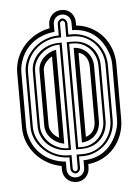

<svg xmlns="http://www.w3.org/2000/svg" viewBox="-53 -792 606 835"><g transform="rotate(-5 249.5 -374.5)"><path d="M464.4 -255.6Q464.4 -219.2 452.6 -187.5Q440.9 -155.8 419.8 -131.3Q398.7 -106.9 369.3 -91.4Q339.8 -75.9 304.7 -72.3V-58.6Q304.7 -46.1 300.5 -35.4Q296.4 -24.7 288.8 -16.6Q281.2 -8.5 270.8 -4Q260.3 0.5 247.6 0.5Q234.9 0.5 224 -3.9Q213.1 -8.3 205.3 -16.2Q197.5 -24.2 193 -34.9Q188.5 -45.7 188.5 -58.6V-74.2Q155.8 -80.3 127.2 -96.4Q98.6 -112.5 77.4 -136.5Q56.2 -160.4 43.8 -190.8Q31.5 -221.2 31.5 -255.6V-494.1Q31.5 -528.6 43.8 -559Q56.2 -589.4 77.4 -613.3Q98.6 -637.2 127.2 -653.3Q155.8 -669.4 188.5 -675.5V-691.2Q188.5 -703.9 193 -714.7Q197.5 -725.6 205.3 -733.5Q213.1 -741.5 224 -745.8Q234.9 -750.2 247.6 -750.2Q260.3 -750.2 270.8 -745.7Q281.2 -741.2 288.8 -733.2Q296.4 -725.1 300.5 -714.4Q304.7 -703.6 304.7 -691.2V-677.5Q339.8 -673.8 369.3 -658.3Q398.7 -642.8 419.8 -618.4Q440.9 -594 452.6 -562.3Q464.4 -530.5 464.4 -494.1ZM49.6 -255.6Q49.6 -238.3 53.2 -222.9Q56.9 -207.5 63.5 -191.7Q73 -169.4 87.9 -151.7Q102.8 -134 121.7 -121.3Q140.6 -108.6 162.7 -101.1Q184.8 -93.5 208.5 -91.8V-58.6Q208.5 -49.8 211.4 -42.6Q214.4 -35.4 219.5 -30.3Q224.6 -25.1 231.8 -22.3Q239 -19.5 247.6 -19.5Q255.9 -19.5 262.8 -22.6Q269.8 -25.6 274.9 -30.9Q280 -36.1 282.8 -43.2Q285.6 -50.3 285.6 -58.6V-90.8Q337.9 -91.6 375 -117.7Q412.1 -143.8 432.4 -191.7Q439 -207.5 442.6 -222.9Q446.3 -238.3 446.3 -255.6V-494.1Q446.3 -511.5 442.6 -526.9Q439 -542.2 432.4 -558.1Q412.1 -606 375 -632.1Q337.9 -658.2 285.6 -658.9V-691.2Q285.6 -699.5 282.8 -706.5Q280 -713.6 274.9 -718.9Q269.8 -724.1 262.8 -727.2Q255.9 -730.2 247.6 -730.2Q239 -730.2 231.8 -727.4Q224.6 -724.6 219.5 -719.5Q214.4 -714.4 211.4 -707.2Q208.5 -700 208.5 -691.2V-658Q184.8 -656 162.7 -648.6Q140.6 -641.1 121.7 -628.4Q102.8 -615.7 87.9 -598Q73 -580.3 63.5 -558.1Q56.9 -542.2 53.2 -526.9Q49.6 -511.5 49.6 -494.1ZM427.2 -255.6Q427.2 -224.6 416 -198Q404.8 -171.4 385.4 -151.7Q366 -132.1 340.2 -120.6Q314.5 -109.1 285.4 -108.9H267.6V-58.6Q267.6 -54.9 265.9 -51Q264.2 -47.1 261.4 -43.9Q258.5 -40.8 254.9 -38.7Q251.2 -36.6 247.6 -36.6Q243.4 -36.6 239.5 -38.5Q235.6 -40.3 232.4 -43.5Q229.2 -46.6 227.4 -50.5Q225.6 -54.4 225.6 -58.6V-108.9H223.4Q204.1 -108.9 185.1 -114Q166 -119.1 148.8 -128.5Q131.6 -137.9 116.9 -151.1Q102.3 -164.3 91.6 -180.7Q80.8 -197 74.7 -215.9Q68.6 -234.9 68.6 -255.6V-494.1Q68.6 -514.9 74.7 -533.8Q80.8 -552.7 91.6 -569.1Q102.3 -585.4 116.9 -598.6Q131.6 -611.8 148.8 -621.2Q166 -630.6 185.1 -635.7Q204.1 -640.9 223.4 -640.9H225.6V-691.2Q225.6 -695.3 227.4 -699.2Q229.2 -703.1 232.4 -706.3Q235.6 -709.5 239.5 -711.3Q243.4 -713.1 247.6 -713.1Q251.2 -713.1 254.9 -711.1Q258.5 -709 261.4 -705.8Q264.2 -702.6 265.9 -698.7Q267.6 -694.8 267.6 -691.2V-640.9H285.4Q314.5 -640.4 340.2 -629Q366 -617.7 385.4 -598Q404.8 -578.4 416 -551.8Q427.2 -525.1 427.2 -494.1ZM78.6 -255.6Q78.6 -227.8 90.3 -202.9Q102.1 -178 121.8 -159.1Q141.6 -140.1 167.8 -129Q194.1 -117.9 223.4 -117.9H235.6V-58.6Q235.6 -54 238.9 -50.2Q242.2 -46.4 247.6 -46.4Q251.5 -46.4 254.5 -50.5Q257.6 -54.7 257.6 -58.6V-117.9H284.2Q313.5 -117.9 337.9 -129Q362.3 -140.1 379.9 -159.1Q397.5 -178 407.3 -202.9Q417.2 -227.8 417.2 -255.6V-494.1Q417.2 -522 407.3 -546.9Q397.5 -571.8 379.9 -590.7Q362.3 -609.6 337.9 -620.7Q313.5 -631.8 284.2 -631.8H257.6V-691.2Q257.6 -695.1 254.5 -699.2Q251.5 -703.4 247.6 -703.4Q242.2 -703.4 238.9 -699.6Q235.6 -695.8 235.6 -691.2V-631.8H223.4Q194.1 -631.8 167.8 -620.7Q141.6 -609.6 121.8 -590.7Q102.1 -571.8 90.3 -546.9Q78.6 -522 78.6 -494.1ZM285.2 -140.9H257.6V-608.9H285.2V-608.6Q309.6 -608.4 330.1 -599.9Q350.6 -591.3 365.2 -576.2Q379.9 -561 388.1 -540Q396.2 -519 396.2 -494.1V-255.6Q396.2 -230.7 388.1 -209.7Q379.9 -188.7 365.2 -173.6Q350.6 -158.4 330.1 -149.9Q309.6 -141.4 285.2 -141.1ZM223.4 -141.1Q198.7 -141.1 176.3 -149.5Q153.8 -158 136.7 -173.2Q119.6 -188.5 109.6 -209.5Q99.6 -230.5 99.6 -255.6V-494.1Q99.6 -519.3 109.6 -540.3Q119.6 -561.3 136.7 -576.5Q153.8 -591.8 176.3 -600.2Q198.7 -608.6 223.4 -608.6V-608.9H235.6V-140.9H223.4ZM267.6 -148.9H284.2Q306.2 -148.9 325 -157.5Q343.8 -166 357.3 -180.5Q370.8 -195.1 378.5 -214.5Q386.2 -233.9 386.2 -255.6V-494.1Q386.2 -515.9 378.5 -535.3Q370.8 -554.7 357.3 -569.2Q343.8 -583.7 325 -592.3Q306.2 -600.8 284.2 -600.8H267.6ZM109.6 -255.6Q109.6 -233.9 119.1 -214.5Q128.7 -195.1 144.4 -180.5Q160.2 -166 180.8 -157.5Q201.4 -148.9 223.4 -148.9H225.6V-600.8H223.4Q201.4 -600.8 180.8 -592.3Q160.2 -583.7 144.4 -569.2Q128.7 -554.7 119.1 -535.3Q109.6 -515.9 109.6 -494.1ZM367.2 -255.6Q367.2 -237.1 361.2 -221.4Q355.2 -205.8 344.5 -194.3Q333.7 -182.9 318.7 -176Q303.7 -169.2 285.6 -168.2V-581.5Q303.7 -580.6 318.7 -573.7Q333.7 -566.9 344.5 -555.4Q355.2 -543.9 361.2 -528.3Q367.2 -512.7 367.2 -494.1ZM128.7 -494.1Q128.7 -511 135.3 -525.4Q141.8 -539.8 152.8 -550.9Q163.8 -562 178.2 -569.6Q192.6 -577.1 208.5 -580.1V-169.7Q192.6 -172.6 178.2 -180.2Q163.8 -187.7 152.8 -198.9Q141.8 -210 135.3 -224.4Q128.7 -238.8 128.7 -255.6ZM348.1 -494.1Q348.1 -518.1 337 -535.2Q325.9 -552.2 304.7 -558.6V-191.2Q325.9 -197.5 337 -214.6Q348.1 -231.7 348.1 -255.6ZM147.7 -255.6Q147.7 -245.8 151.1 -237.2Q154.5 -228.5 160.3 -221.1Q166 -213.6 173.3 -207.6Q180.7 -201.7 188.5 -197.3V-552.5Q180.7 -548.1 173.3 -542.1Q166 -536.1 160.3 -528.7Q154.5 -521.2 151.1 -512.6Q147.7 -503.9 147.7 -494.1Z"/></g></svg>

Font: TafelwerkOT
Style: Regular
Weight: 400
Designer: Peter Wiegel
Foundry: Peter Wiegel, based on an original design named Oxford by Christine Lord, 1969
Version: Version 1.000